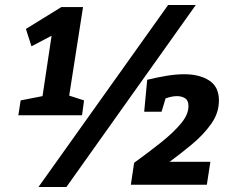

<svg xmlns="http://www.w3.org/2000/svg" viewBox="-20 -734 924 763"><path d="M314 -335 306 -276H53L62 -335L149 -352L185 -592L105 -550L83 -619L224 -706H310L255 -354ZM133 9 648 -714H758L244 9ZM500 0 513 -87Q571 -129 620 -168Q669 -207 699 -243Q729 -279 729 -312Q729 -335 715.5 -343.5Q702 -352 683 -352Q672 -352 660.5 -349.5Q649 -347 638 -343L622 -290H553L565 -417Q602 -426 640.5 -432.5Q679 -439 712 -439Q773 -439 811.5 -414Q850 -389 850 -335Q850 -285 819.5 -242Q789 -199 744 -161.5Q699 -124 654 -91H816L802 0Z"/></svg>

Font: Bitter
Style: Bold Italic
Weight: 700
Italic angle: -9°
Designer: Sol Matas, and Bitter project Authors
Foundry: Sol Matas
Version: Version 2.001